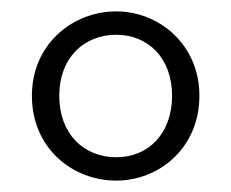

<svg xmlns="http://www.w3.org/2000/svg" viewBox="-20 -787 406 337"><path d="M184 -511C127 -511 84 -552 84 -619C84 -685 127 -726 184 -726C240 -726 282 -685 282 -619C282 -552 240 -511 184 -511ZM184 -470C259 -470 330 -527 330 -619C330 -709 259 -767 184 -767C107 -767 36 -709 36 -619C36 -527 107 -470 184 -470Z"/></svg>

Font: Noto Serif CJK SC Black
Style: Regular
Weight: 900
Designer: Ryoko NISHIZUKA 西塚涼子 (kana & ideographs); Frank Grießhammer (Latin, Greek & Cyrillic); Wenlong ZHANG 张文龙 (bopomofo); San
Foundry: Adobe
Version: Version 2.001;hotconv 1.1.0;makeotfexe 2.6.0